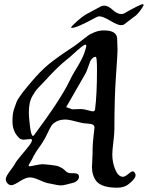

<svg xmlns="http://www.w3.org/2000/svg" viewBox="-20 -874 688 894"><path d="M317.4 -754.9Q336.9 -774.4 353.5 -787.6Q370.1 -800.8 379.9 -806.6Q389.6 -812.5 410.6 -823.2Q431.6 -834 443.4 -840.8Q454.1 -847.7 466.8 -847.7Q483.4 -847.7 506.8 -826.2Q526.4 -808.6 544.9 -808.6Q551.8 -808.6 557.6 -811.5Q633.8 -854.5 644.5 -854.5Q648.4 -854.5 648.4 -851.6Q648.4 -846.7 644.5 -841.8Q638.7 -833 636.2 -829.1Q633.8 -825.2 629.9 -820.3Q626 -815.4 623 -812.5Q620.1 -809.6 617.2 -806.2Q614.3 -802.7 607.9 -798.3Q601.6 -793.9 596.7 -790Q591.8 -786.1 580.1 -777.3Q568.4 -768.6 559.6 -761.7Q553.7 -756.8 543 -756.8Q528.3 -756.8 493.7 -777.3Q459 -797.9 443.4 -797.9Q435.5 -797.9 428.7 -793.9Q337.9 -744.1 314.5 -744.1Q311.5 -744.1 311.5 -746.1Q311.5 -749 317.4 -754.9ZM422.9 -366.2Q431.6 -436.5 431.6 -548.8Q431.6 -609.4 425.8 -609.4Q417 -609.4 410.2 -602.5Q403.3 -595.7 400.4 -589.4Q397.5 -583 393.1 -569.3Q388.7 -555.7 386.7 -551.8Q384.8 -545.9 383.3 -542.5Q381.8 -539.1 379.4 -534.2Q377 -529.3 370.1 -517.6Q363.3 -505.9 354.5 -490.7Q345.7 -475.6 327.6 -443.8Q309.6 -412.1 288.1 -375Q296.9 -372.1 302.7 -370.1Q308.6 -368.2 310.1 -367.2Q311.5 -366.2 313 -365.7Q314.5 -365.2 316.4 -365.2Q317.4 -365.2 321.8 -365.2Q326.2 -365.2 335.4 -365.7Q344.7 -366.2 357.4 -366.2Q370.1 -366.2 388.7 -360.8Q407.2 -355.5 412.1 -355.5Q421.9 -355.5 422.9 -366.2ZM114.3 -348.6Q114.3 -330.1 119.6 -285.6Q125 -241.2 133.8 -241.2Q136.7 -241.2 139.6 -246.1Q261.7 -410.2 302.7 -495.1Q314.5 -520.5 332 -548.8Q349.6 -577.1 361.3 -600.6Q373 -624 380.9 -654.3Q381.8 -657.2 381.8 -661.1Q381.8 -666 377.9 -666Q372.1 -666 356.4 -653.3Q340.8 -640.6 320.8 -622.1Q300.8 -603.5 291 -596.7Q248 -562.5 192.4 -501Q188.5 -496.1 171.9 -479.5Q155.3 -462.9 148.9 -454.6Q142.6 -446.3 132.3 -429.2Q122.1 -412.1 118.2 -392.6Q114.3 -373 114.3 -348.6ZM6.8 -39.1Q6.8 -51.8 25.4 -76.2Q43.9 -100.6 47.9 -108.4Q56.6 -125 77.6 -149.4Q98.6 -173.8 113.8 -193.4Q128.9 -212.9 128.9 -221.7Q128.9 -226.6 121.1 -226.6Q117.2 -226.6 106.4 -225.1Q95.7 -223.6 89.8 -223.6Q79.1 -223.6 70.3 -230.5Q38.1 -259.8 38.1 -308.6Q38.1 -327.1 40 -342.8Q42 -358.4 48.3 -374.5Q54.7 -390.6 57.1 -398.9Q59.6 -407.2 71.8 -424.3Q84 -441.4 86.4 -444.8Q88.9 -448.2 105.5 -468.3Q122.1 -488.3 123 -489.3Q167 -542 206.1 -574.2Q245.1 -606.4 318.4 -654.3Q332 -663.1 353.5 -680.2Q375 -697.3 388.2 -707Q401.4 -716.8 421.9 -724.6Q442.4 -732.4 463.9 -732.4Q522.5 -732.4 525.4 -696.3Q527.3 -653.3 527.3 -641.6Q527.3 -622.1 520 -521Q512.7 -419.9 512.7 -276.4Q512.7 -252 507.8 -212.4Q502.9 -172.9 502.9 -155.3Q502.9 -116.2 517.1 -83.5Q531.2 -50.8 552.7 -50.8Q561.5 -50.8 576.7 -63.5Q591.8 -76.2 597.7 -76.2Q602.5 -76.2 606.9 -70.3Q611.3 -64.5 611.3 -58.6Q611.3 -41 576.2 -14.6Q556.6 0 525.4 0Q454.1 0 428.7 -30.3Q408.2 -57.6 408.2 -95.7Q408.2 -104.5 409.7 -127Q411.1 -149.4 411.1 -162.1V-176.8Q411.1 -201.2 415.5 -239.7Q419.9 -278.3 419.9 -279.3Q419.9 -290 411.6 -293.9Q403.3 -297.9 385.3 -298.8Q367.2 -299.8 360.4 -301.8Q301.8 -317.4 286.1 -317.4Q259.8 -317.4 242.7 -308.1Q225.6 -298.8 218.8 -287.6Q211.9 -276.4 200.7 -252.4Q189.5 -228.5 179.7 -213.9Q172.9 -202.1 162.1 -187.5Q151.4 -172.9 143.6 -159.7Q135.7 -146.5 128.9 -131.8Q127 -128.9 123 -122.1Q119.1 -115.2 116.2 -110.4Q113.3 -105.5 113.3 -102.5Q113.3 -99.6 117.2 -99.6Q122.1 -99.6 145 -104.5Q168 -109.4 177.7 -109.4Q187.5 -109.4 192.4 -108.4Q196.3 -108.4 208.5 -106.9Q220.7 -105.5 224.1 -105Q227.5 -104.5 237.3 -103Q247.1 -101.6 251.5 -99.6Q255.9 -97.7 263.2 -94.2Q270.5 -90.8 276.4 -85.9Q282.2 -81.1 288.1 -75.2Q295.9 -67.4 315.4 -67.4H325.2Q347.7 -67.4 347.7 -50.8Q347.7 -45.9 345.7 -41.5Q343.8 -37.1 339.8 -33.7Q335.9 -30.3 332.5 -27.8Q329.1 -25.4 322.3 -23.4Q315.4 -21.5 311.5 -20.5Q307.6 -19.5 299.8 -17.6Q292 -15.6 288.1 -14.6Q275.4 -10.7 259.8 -10.7Q252.9 -10.7 201.2 -21.5Q187.5 -24.4 162.1 -36.1Q136.7 -47.9 118.2 -47.9Q100.6 -47.9 72.3 -29.8Q43.9 -11.7 33.2 -11.7Q22.5 -11.7 14.6 -20.5Q6.8 -29.3 6.8 -39.1Z"/></svg>

Font: Isabella
Style: Medium
Weight: 500
Designer: John Stracke
Version: Version 001.202